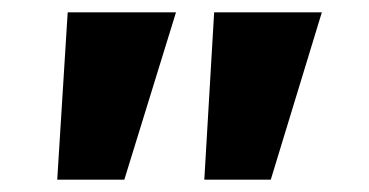

<svg xmlns="http://www.w3.org/2000/svg" viewBox="-20 -720 599 312"><path d="M312 -428 328 -700H503L420 -428ZM73 -428 90 -700H266L182 -428Z"/></svg>

Font: Lexend Exa
Style: Bold
Weight: 700
Designer: Bonnie Shaver-Troup, Thomas Jockin
Foundry: Lexend
Version: Version 1.007